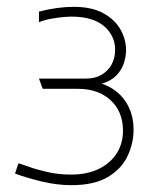

<svg xmlns="http://www.w3.org/2000/svg" viewBox="-20 -531 439 562"><path d="M94 -466Q111 -473 131.5 -476.5Q152 -480 170.5 -481.5Q189 -483 202 -482Q225 -481 245.5 -475Q266 -469 282 -456.5Q298 -444 307.5 -426Q317 -408 317 -385Q317 -361 306.5 -342Q296 -323 277 -312Q258 -301 232 -301H94L105 -271H209Q238 -271 262 -262.5Q286 -254 303.5 -238Q321 -222 330.5 -199.5Q340 -177 340 -148Q340 -111 321.5 -82Q303 -53 269 -36.5Q235 -20 188 -20Q151 -20 118.5 -27.5Q86 -35 64 -43Q42 -51 34 -53L24 -23Q56 -11 101 0Q146 11 189 11Q256 11 296 -13Q336 -37 353.5 -74.5Q371 -112 371 -151Q371 -200 346.5 -235.5Q322 -271 278 -286Q305 -294 320.5 -310Q336 -326 342.5 -346Q349 -366 349 -384Q349 -416 332.5 -445Q316 -474 282 -492.5Q248 -511 196 -511Q172 -511 146.5 -507.5Q121 -504 94 -497Z"/></svg>

Font: Advent Pro ExtraLight
Style: Regular
Weight: 250
Version: Version 3.000